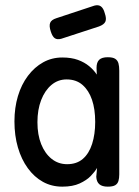

<svg xmlns="http://www.w3.org/2000/svg" viewBox="-20 -689 518 718"><path d="M383 9Q362 9 351.5 0Q341 -9 340 -28L343 -61Q335 -47 319.5 -31Q304 -15 278 -3Q252 9 213 9Q173 9 140.5 -9Q108 -27 84 -60Q60 -93 47 -137.5Q34 -182 34 -235Q34 -286 47 -329.5Q60 -373 84.5 -405.5Q109 -438 141.5 -456Q174 -474 213 -474Q247 -474 271.5 -465Q296 -456 313.5 -441.5Q331 -427 342 -410L341 -435Q341 -456 351 -465.5Q361 -475 383 -475Q402 -475 411 -469Q420 -463 423 -452Q426 -441 426 -425V-37Q426 -23 423 -12.5Q420 -2 411 3.5Q402 9 383 9ZM231 -75Q267 -75 290 -95Q313 -115 324.5 -151Q336 -187 336 -233Q336 -281 324 -316Q312 -351 288.5 -371.5Q265 -392 229 -392Q197 -392 172.5 -371.5Q148 -351 134 -315Q120 -279 120 -232Q120 -185 134 -150Q148 -115 173 -95Q198 -75 231 -75ZM209 -544Q194 -540 185 -546Q176 -552 170 -571Q163 -592 167.5 -603.5Q172 -615 191 -621L333 -668Q348 -672 357.5 -665Q367 -658 372 -639Q379 -619 374 -608Q369 -597 350 -590Z"/></svg>

Font: Fredoka SemiCondensed
Style: Regular
Weight: 400
Width: 4
Designer: Ben Nathan
Foundry: Milena B. Brandão, Ben Nathan
Version: Version 2.001